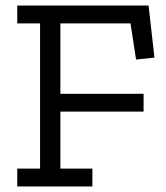

<svg xmlns="http://www.w3.org/2000/svg" viewBox="-20 -670 598 690"><path d="M535 -463 469 -456 449 -586H197V-333H496V-269H197V-64H312V0H42V-64H124V-586H42V-650H514Z"/></svg>

Font: Zilla Slab
Style: Regular
Weight: 400
Designer: Typotheque.com
Foundry: Typotheque type foundry
Version: Version 1.1; 2017; ttfautohint (v1.6)